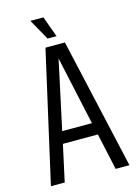

<svg xmlns="http://www.w3.org/2000/svg" viewBox="-123 -887 684 954"><g transform="rotate(-15 219.0 -410.0)"><path d="M350 0 309 -188H129L88 0H17L169 -672H269L421 0ZM142 -250H295L218 -603ZM237 -713H191L131 -820H198Z"/></g></svg>

Font: Khand
Style: Regular
Weight: 400
Designer: Devanagari: Sanchit Sawaria, Jyotish Sonowal; Latin: Satya Rajpurohit
Foundry: Indian Type Foundry
Version: Version 1.101;PS 1.0;hotconv 1.0.78;makeotf.lib2.5.61930; tt